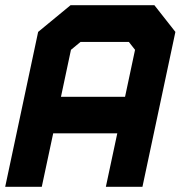

<svg xmlns="http://www.w3.org/2000/svg" viewBox="-37 -720 701 740"><path d="M-17 0 110 -597 235 -700H558L639 -597L512 0H371L415 -206H168L124 0ZM68.5 -71H68L111.5 -274.5H502.5L459 -71H458.5L564 -567.5L515 -629.5H250L174 -567.5ZM198 -347H445L483.5 -528L459.5 -558.5H273.5L236.5 -528ZM111.5 -274 173.5 -567.5 250 -630H515L564.5 -567.5L502.5 -274Z"/></svg>

Font: Tourney Thin Black
Style: Italic
Weight: 900
Italic angle: -12°
Version: Version 1.015